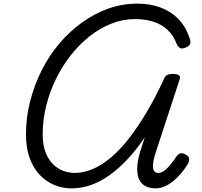

<svg xmlns="http://www.w3.org/2000/svg" viewBox="-20 -1020 1114 1057"><path d="M374 17Q323 17 278 -2Q233 -21 198 -58Q163 -95 143 -150.5Q123 -206 123 -280Q123 -372 145.5 -461Q168 -550 208.5 -631Q249 -712 305.5 -779Q362 -846 430.5 -895.5Q499 -945 576 -972.5Q653 -1000 736 -1000Q805 -1000 861.5 -979.5Q918 -959 959 -918.5Q1000 -878 1022 -815Q1031 -792 1027 -779.5Q1023 -767 1002 -758Q983 -750 972 -755.5Q961 -761 953 -777Q935 -826 901.5 -856.5Q868 -887 823 -901Q778 -915 723 -915Q657 -915 593.5 -890Q530 -865 473 -820Q416 -775 369 -715Q322 -655 287.5 -584Q253 -513 234 -436Q215 -359 215 -281Q215 -222 230.5 -182Q246 -142 271.5 -116.5Q297 -91 328 -79.5Q359 -68 391 -68Q441 -68 491 -89.5Q541 -111 591 -153Q641 -195 689.5 -257.5Q738 -320 786.5 -401Q835 -482 881 -582Q887 -598 898 -605.5Q909 -613 932 -613Q954 -613 964.5 -606Q975 -599 969 -583L839 -186Q829 -157 825 -135Q821 -113 822.5 -98Q824 -83 831 -75.5Q838 -68 851 -68Q865 -68 879 -76.5Q893 -85 910.5 -104.5Q928 -124 949 -155Q960 -172 972 -175.5Q984 -179 1001 -170Q1017 -162 1020.5 -148.5Q1024 -135 1015 -119Q999 -92 978.5 -67.5Q958 -43 935 -24Q912 -5 887 6Q862 17 836 17Q792 17 766 -5.5Q740 -28 736 -72Q732 -116 750 -180L777 -264Q731 -196 682.5 -144Q634 -92 583.5 -56Q533 -20 481 -1.5Q429 17 374 17Z"/></svg>

Font: Playwrite SK
Style: Regular
Weight: 400
Designer: Veronika Burian, José Scaglione
Foundry: TypeTogether
Version: Version 1.002